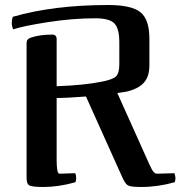

<svg xmlns="http://www.w3.org/2000/svg" viewBox="-20 -733 720 766"><path d="M33 -616Q27 -626 27 -642Q27 -655 31 -666Q194 -713 412 -713Q504 -713 540 -684.5Q576 -656 576 -578V-472Q576 -427 553.5 -402.5Q531 -378 483 -367Q458 -363 448 -362L568 -95Q570 -90 574 -81.5Q578 -73 580 -69Q582 -65 585 -59Q588 -53 590 -50.5Q592 -48 595 -45Q598 -42 601 -41Q604 -40 607 -40L676 -42Q680 -28 680 -22Q680 -14 677 -6Q610 13 543 13Q501 13 490 6.5Q479 0 466 -30L323 -348Q245 -342 206 -342V-95Q206 -40 217 -40L280 -42Q284 -34 284 -23Q284 -15 281 -6Q214 13 153 13Q107 13 96 6Q85 -1 86 -30V-562Q86 -577 103 -583Q139 -595 188 -595Q206 -595 206 -577V-389Q317 -393 385 -407Q428 -415 442 -427.5Q456 -440 456 -476V-564Q456 -620 436 -640Q416 -660 360 -660Q269 -660 170 -644.5Q71 -629 33 -616Z"/></svg>

Font: Federant
Style: Medium
Weight: 500
Designer: Cyreal (www.cyreal.org)
Foundry: Cyreal (www.cyreal.org)
Version: Version 1.010